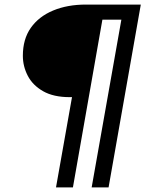

<svg xmlns="http://www.w3.org/2000/svg" viewBox="-20 -720 636 840"><path d="M225 100 295 -295H285Q214 -295 168.5 -321Q123 -347 101.5 -388.5Q80 -430 80 -476Q80 -549 115 -598.5Q150 -648 212.5 -674Q275 -700 356 -700H596L455 100H381L511 -634H428L299 100Z"/></svg>

Font: DM Sans 16pt
Style: Italic
Weight: 400
Italic angle: -10°
Version: Version 4.004;gftools[0.9.30]